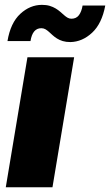

<svg xmlns="http://www.w3.org/2000/svg" viewBox="-20 -786 462 806"><path d="M4.3 0 95.2 -545.5H291.2L200.3 0ZM65.3 -728Q106.2 -765.6 156.2 -765.6Q174.7 -765.6 188.7 -761.4Q202.8 -757.1 213.6 -750.5Q224.4 -744 233 -736.5Q241.5 -729 248.9 -722.5Q256.4 -715.9 263.8 -711.6Q271.3 -707.4 279.8 -707.4Q300.1 -707.4 311.3 -722.3Q322.4 -737.2 326.7 -762.8H421.9Q407.7 -686.8 366.8 -648.8Q325.6 -610.4 275.6 -609.4Q257.1 -609.4 243.3 -613.6Q229.4 -617.9 219.1 -624.5Q208.8 -631 200.6 -638.5Q192.5 -646 185.2 -652.5Q177.9 -659.1 170.3 -663.4Q162.6 -667.6 153.4 -667.6Q116.5 -667.6 108 -613.6H11.4Q24.1 -690 65.3 -728Z"/></svg>

Font: Inter P Black
Style: Italic
Weight: 900
Italic angle: -9.40001°
Designer: Rasmus Andersson
Foundry: rsms
Version: Version 3.018;git-588b23468